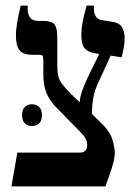

<svg xmlns="http://www.w3.org/2000/svg" viewBox="-20 -667 486 687"><path d="M21 0 42 -121H266Q280 -121 286 -129Q292 -136 292 -148Q292 -158 288.5 -166.5Q285 -175 275 -187L179 -285Q158 -307 146.5 -333.5Q135 -360 135 -401V-451Q135 -463 132.5 -467Q130 -471 122 -471H95Q63 -471 50 -487Q37 -503 37 -540Q37 -562 41.5 -587.5Q46 -613 54 -647H79V-637Q79 -615 88 -603.5Q97 -592 118 -592H139Q165 -592 175 -579.5Q185 -567 185 -535V-432Q185 -410 188.5 -395Q192 -380 203 -365.5Q214 -351 236 -329L265 -301Q266 -320 275 -344.5Q284 -369 293 -388L335 -474L317 -477Q293 -481 282 -495.5Q271 -510 271 -543Q271 -563 275.5 -587Q280 -611 290 -647H316V-637Q316 -599 345 -595L381 -589Q406 -586 416 -570.5Q426 -555 426 -529Q426 -513 422.5 -495Q419 -477 415 -462L376 -468L333 -374Q318 -343 313.5 -315.5Q309 -288 309 -259L346 -223Q374 -195 382 -168Q390 -141 391 -122Q391 -100 379.5 -64Q368 -28 357 0ZM59 -255Q59 -275 69 -284.5Q79 -294 94 -294Q110 -294 120 -284.5Q130 -275 130 -255Q130 -235 120 -225.5Q110 -216 94 -216Q79 -216 69 -225.5Q59 -235 59 -255Z"/></svg>

Font: Noto Serif Hebrew Condensed SemiBold
Style: Regular
Weight: 600
Width: 3
Designer: Monotype Design Team
Foundry: Monotype Imaging Inc.
Version: Version 2.004; ttfautohint (v1.8.4.7-5d5b)